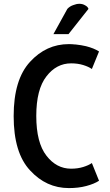

<svg xmlns="http://www.w3.org/2000/svg" viewBox="-20 -964 572 995"><path d="M493.2 -27.3Q483.4 -49.8 456.1 -119.1Q439.5 -107.4 411.1 -98.6Q382.8 -89.8 348.6 -89.8Q272.5 -89.8 220.7 -157.2Q168 -224.6 168 -363.3Q168 -501 220.7 -568.4Q272.5 -635.7 348.6 -635.7Q382.8 -635.7 411.1 -627Q439.5 -618.2 456.1 -606.4Q468.8 -636.7 493.2 -697.3Q467.8 -713.9 425.8 -724.6Q400.4 -730.5 373 -733.4Q372.1 -733.4 370.1 -733.4Q353.5 -735.4 336.9 -735.4Q219.7 -735.4 135.7 -643.6Q50.8 -551.8 50.8 -362.3Q50.8 -171.9 135.7 -81.1Q219.7 10.7 336.9 10.7Q386.7 10.7 426.8 0Q467.8 -10.7 493.2 -27.3ZM438.5 -918Q434.6 -929.7 420.9 -936.5Q408.2 -944.3 391.6 -944.3Q376 -944.3 359.4 -937.5Q341.8 -931.6 329.1 -918Q304.7 -874 256.8 -787.1Q276.4 -787.1 335 -787.1Q360.4 -819.3 438.5 -918Z"/></svg>

Font: DaxlinePro-Medium
Style: Medium
Weight: 400
Designer: Hans Reichel
Version: Version 7.502; 2006